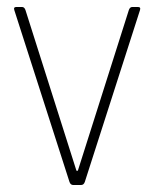

<svg xmlns="http://www.w3.org/2000/svg" viewBox="-20 -530 442 550"><path d="M27 -510H43Q50 -510 53 -501L199 -41H203L349 -501Q352 -510 359 -510H375Q384 -510 381 -501L223 -9Q220 0 212 0H190Q182 0 179 -9L21 -501Q18 -510 27 -510Z"/></svg>

Font: Rajdhani Light
Style: Regular
Weight: 300
Designer: Satya Rajpurohit, Jyotish Sonowal
Foundry: Indian Type Foundry
Version: Version 1.201;PS 1.0;hotconv 1.0.78;makeotf.lib2.5.61930; tt